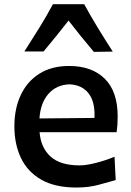

<svg xmlns="http://www.w3.org/2000/svg" viewBox="-20 -859 610 893"><path d="M335.9 13.2Q235.8 13.2 171.9 -23.4Q107.9 -60.1 77.4 -124.3Q46.9 -188.5 46.9 -271.5Q46.9 -353.5 76.4 -416.7Q106 -480 162.8 -516.1Q219.7 -552.2 301.3 -552.2Q407.2 -552.2 467.3 -492.9Q527.3 -433.6 527.3 -317.4Q527.3 -295.9 526.1 -278.6Q524.9 -261.2 522.5 -244.1H164.1Q169.9 -171.9 215.1 -130.9Q260.3 -89.8 350.1 -89.8Q380.9 -89.8 426 -101.3Q471.2 -112.8 512.7 -129.9L518.1 -21.5Q485.4 -12.2 439 0.5Q392.6 13.2 335.9 13.2ZM419.4 -310.5Q422.9 -384.8 392.1 -424.6Q361.3 -464.4 302.7 -466.8Q241.7 -464.4 204.8 -421.9Q168 -379.4 163.6 -308.1ZM416.5 -617.7Q354.5 -690.9 298.8 -763.2Q271 -727.5 241.9 -691.7Q212.9 -655.8 182.6 -619.6H93.3Q128.9 -674.8 162.8 -729.7Q196.8 -784.7 226.1 -839.4H371.6Q401.4 -784.7 435.1 -729.5Q468.8 -674.3 504.4 -619.1Z"/></svg>

Font: Pinar SemiBold
Style: Regular
Weight: 600
Designer: Amin Abedi
Version: Version 3.000